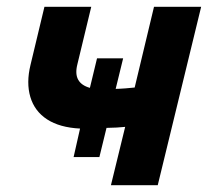

<svg xmlns="http://www.w3.org/2000/svg" viewBox="-20 -546 613 566"><path d="M307 0 349 -172Q342 -171 324 -170Q306 -169 294 -169L273 -83H197L216 -167Q156 -170 119 -194Q82 -218 69.5 -260Q57 -302 70 -355L111 -526H249L208 -356Q201 -328 210.5 -311Q220 -294 245 -287L266 -374H343L321 -284Q330 -284 350 -285.5Q370 -287 377 -288L434 -526H573L445 0Z"/></svg>

Font: Ubuntu Sans Mono
Style: Italic
Weight: 400
Italic angle: -13.5°
Monospace: yes
Designer: Dalton Maag Ltd
Foundry: Dalton Maag Ltd
Version: Version 1.006